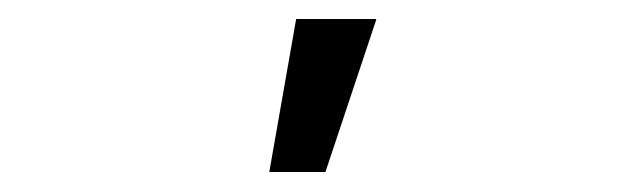

<svg xmlns="http://www.w3.org/2000/svg" viewBox="-20 -753 640 198"><path d="M257.7 -575.6 285.4 -733.4H367.9V-732.4L315.6 -575.6Z"/></svg>

Font: Foldit Thin
Style: Regular
Weight: 100
Designer: Sophia Tai
Foundry: Sophia Tai
Version: Version 1.003